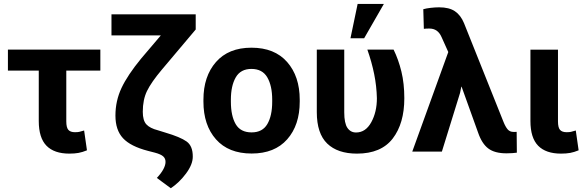

<svg xmlns="http://www.w3.org/2000/svg" viewBox="-20 -785 3032 994"><path d="M499.5 -419.4H323.2V-156.7Q323.2 -124.5 334 -112.5Q344.7 -100.6 367.7 -100.6Q381.8 -100.6 389.9 -102.3Q397.9 -104 415.5 -109.4L430.2 -6.8Q406.7 2.9 386.5 6.6Q366.2 10.3 338.9 10.3Q260.7 10.3 220.7 -30.5Q180.7 -71.3 180.7 -158.7V-419.4H21V-528.3H499.5Z M993.2 -710.9V-632.3L817.4 -423.8Q763.2 -359.4 741.2 -314.2Q719.2 -269 719.2 -206.1Q719.2 -161.6 737.5 -141.4Q755.9 -121.1 797.9 -110.4L835.9 -98.6Q913.6 -75.7 946 -52.5Q978.5 -29.3 978 26.4Q978 66.4 943.1 113.3Q908.2 160.2 864.3 189.5L792 136.2Q814.9 111.8 825.9 90.8Q836.9 69.8 836.9 53.7Q837.4 36.1 825.2 24.9Q813 13.7 782.2 5.4L746.1 -3.9Q655.8 -27.3 616.7 -69.6Q577.6 -111.8 577.6 -186.5Q577.6 -262.7 609.1 -329.6Q640.6 -396.5 710 -481L812.5 -601.6H557.1V-710.9Z M1033.2 -269Q1033.2 -389.6 1098.1 -463.9Q1163.1 -538.1 1281.7 -538.1Q1401.4 -538.1 1466.6 -463.9Q1531.7 -389.6 1531.7 -269V-258.8Q1531.7 -137.2 1466.8 -63.7Q1401.9 9.8 1282.7 9.8Q1163.1 9.8 1098.1 -63.7Q1033.2 -137.2 1033.2 -258.8ZM1175.3 -258.8Q1175.3 -185.1 1200.2 -142.3Q1225.1 -99.6 1282.7 -99.6Q1338.9 -99.6 1364 -142.6Q1389.2 -185.5 1389.2 -258.8V-269Q1389.2 -340.8 1363.8 -384.5Q1338.4 -428.2 1281.7 -428.2Q1225.6 -428.2 1200.4 -384.3Q1175.3 -340.3 1175.3 -269Z M1762.2 -528.3V-203.6Q1762.2 -147 1778.6 -123Q1794.9 -99.1 1823.2 -99.1Q1873 -99.1 1902.1 -152.1Q1931.2 -205.1 1931.2 -276.4Q1929.7 -339.4 1917.2 -401.1Q1904.8 -462.9 1881.8 -528.3H2017.6Q2043 -476.6 2058.1 -414.6Q2073.2 -352.5 2073.2 -276.4Q2073.2 -146 2013.2 -67.9Q1953.1 10.3 1828.1 10.3Q1728 10.3 1674.1 -41.7Q1620.1 -93.8 1620.1 -204.6V-528.3ZM1831.5 -764.6H1967.3L1865.2 -586.9H1794.4Z M2267.6 0H2114.3L2300.8 -515.6L2266.1 -592.8Q2256.3 -615.2 2240.7 -626.2Q2225.1 -637.2 2203.1 -637.2Q2193.8 -637.2 2187.7 -637Q2181.6 -636.7 2174.3 -635.7L2171.4 -737.3Q2186.5 -741.7 2209.7 -744.4Q2232.9 -747.1 2253.4 -747.1Q2305.2 -747.1 2335.2 -726.8Q2365.2 -706.5 2382.3 -665L2586.9 -153.3Q2597.2 -127.9 2608.4 -115Q2619.6 -102.1 2638.2 -102.1Q2643.6 -102.1 2647.2 -102.1Q2650.9 -102.1 2654.8 -102.5L2655.8 5.4Q2645 6.8 2632.1 7.8Q2619.1 8.8 2602.1 8.8Q2541 8.8 2507.8 -16.4Q2474.6 -41.5 2455.1 -98.6L2369.6 -336.4L2368.2 -335.9L2361.8 -304.2Z M2868.7 -527.8V-156.7Q2868.7 -124.5 2879.4 -112.5Q2890.1 -100.6 2913.1 -100.6Q2927.2 -100.6 2935.3 -102.3Q2943.4 -104 2960.9 -109.4L2975.6 -6.8Q2952.1 2.9 2931.9 6.6Q2911.6 10.3 2884.3 10.3Q2806.2 10.3 2766.1 -30.5Q2726.1 -71.3 2726.1 -158.7V-527.8Z"/></svg>

Font: Roboto Web
Style: Bold
Weight: 700
Designer: Google
Version: Version 1.200310; 2013